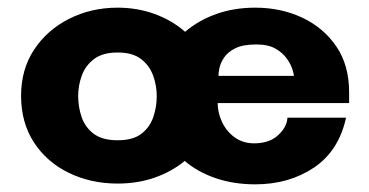

<svg xmlns="http://www.w3.org/2000/svg" viewBox="-20 -470 963 501"><path d="M287 9Q217 9 159.5 -19Q102 -47 68.5 -98.5Q35 -150 35 -220Q35 -289 69 -340.5Q103 -392 160.5 -421Q218 -450 287 -450Q338 -450 383.5 -433.5Q429 -417 463 -387Q498 -417 544.5 -433.5Q591 -450 646 -450Q713 -450 768.5 -424Q824 -398 857.5 -349Q891 -300 891 -229V-201H548Q548 -176 559.5 -151.5Q571 -127 592.5 -111.5Q614 -96 643 -96Q683 -96 706 -117.5Q729 -139 730 -163H883Q864 -76 799 -32.5Q734 11 646 11Q590 11 543 -5Q496 -21 462 -50Q428 -22 383.5 -6.5Q339 9 287 9ZM287 -104Q327 -104 349 -121Q371 -138 380 -164.5Q389 -191 389 -219Q389 -247 379.5 -273Q370 -299 348 -316Q326 -333 287 -333Q248 -333 225.5 -316Q203 -299 193.5 -273Q184 -247 184 -219Q184 -191 193 -164.5Q202 -138 224.5 -121Q247 -104 287 -104ZM550 -272H747Q747 -276 743 -289Q739 -302 728.5 -317Q718 -332 699 -343Q680 -354 649 -354Q614 -354 594 -344Q574 -334 564.5 -319.5Q555 -305 552.5 -292Q550 -279 550 -272Z"/></svg>

Font: Teachers
Style: Regular
Weight: 400
Designer: Alfredo Marco Pradil, Chank Diesel
Version: Version 1.001